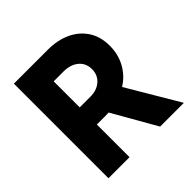

<svg xmlns="http://www.w3.org/2000/svg" viewBox="-186 -877 1033 1033"><g transform="rotate(-45 330.5 -360.0)"><path d="M65.4 0V-719.7H325.2Q396 -719.7 452.4 -694.1Q508.8 -668.5 541.7 -619.1Q574.7 -569.8 574.7 -498.5Q574.7 -434.6 546.1 -381.8Q517.6 -329.1 464.4 -295.4L639.2 0H458.5L315.9 -249.5Q300.8 -248.5 285.2 -248.5H225.6V0ZM300.3 -577.1H225.6V-378.9H306.2Q356 -378.9 387 -406.2Q418 -433.6 418 -477.5Q418 -523.4 385.5 -550.3Q353 -577.1 300.3 -577.1Z"/></g></svg>

Font: Reddit Sans ExtraBold
Style: Regular
Weight: 800
Designer: Stephen Hutchings
Foundry: Reddit
Version: Version 1.014; ttfautohint (v1.8.4.7-5d5b)